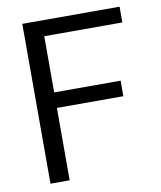

<svg xmlns="http://www.w3.org/2000/svg" viewBox="-80 -764 694 828"><g transform="rotate(-10 267.0 -350.0)"><path d="M74 0V-700H500V-631H158V-385H449V-317H158V0Z"/></g></svg>

Font: DM Sans 20pt
Style: Regular
Weight: 400
Version: Version 4.004;gftools[0.9.30]